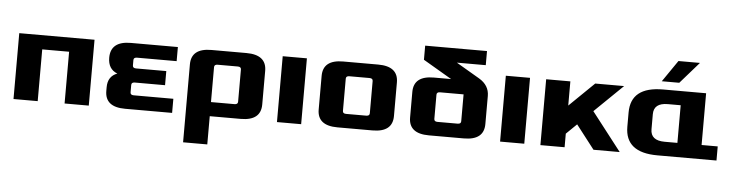

<svg xmlns="http://www.w3.org/2000/svg" viewBox="-52 -961 5413 1423"><g transform="rotate(5 2655.0 -250.0)"><path d="M60 0V-490H620V0H440V-385H240V0Z M740 -120V-147Q740 -229 810 -255Q740 -282 740 -367Q740 -490 890 -490H1240V-385H945Q920 -385 920 -365V-325Q920 -305 945 -305H1170V-200H945Q920 -200 920 -180V-125Q920 -105 945 -105H1240V0H890Q740 0 740 -120Z M1340 210V-370Q1340 -490 1490 -490H1750Q1900 -490 1900 -370V-120Q1900 0 1750 0H1520V210ZM1520 -105H1695Q1720 -105 1720 -125V-365Q1720 -385 1695 -385H1545Q1520 -385 1520 -365Z M2020 0V-490H2200V0Z M2320 -120V-370Q2320 -490 2470 -490H2730Q2880 -490 2880 -370V-120Q2880 0 2730 0H2470Q2320 0 2320 -120ZM2500 -125Q2500 -105 2525 -105H2675Q2700 -105 2700 -125V-365Q2700 -385 2675 -385H2525Q2500 -385 2500 -365Z M3000 -120V-310Q3000 -430 3150 -430H3278L3065 -555V-660H3525V-555H3310L3484 -453Q3560 -408 3560 -329V-120Q3560 0 3410 0H3150Q3000 0 3000 -120ZM3180 -125Q3180 -105 3205 -105H3355Q3380 -105 3380 -125V-325H3205Q3180 -325 3180 -305Z M3680 0V-490H3860V0Z M3980 0V-490H4160V-310L4345 -490H4560L4349 -285L4570 0H4375L4238 -177L4160 -101V0Z M4610 -192V-298Q4610 -490 4850 -490H5170V-105H5290V0H4850Q4610 0 4610 -192ZM4790 -189Q4790 -105 4895 -105H4990V-385H4895Q4790 -385 4790 -301ZM4835 -550 4945 -710H5105L4965 -550Z"/></g></svg>

Font: Xolonium
Style: Bold
Weight: 700
Designer: Severin Meyer
Version: Version 4.2